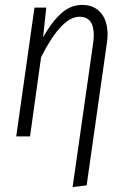

<svg xmlns="http://www.w3.org/2000/svg" viewBox="-20 -554 517 780"><path d="M417 -414Q417 -398 414 -378L332 199L275 206L358 -376Q361 -396 361 -411Q361 -486 303 -486Q230 -486 147 -322L102 0H46L120 -523H168L155 -403Q191 -466 229 -500Q267 -534 314 -534Q362 -534 389.5 -502Q417 -470 417 -414Z"/></svg>

Font: Fira Sans Extra Condensed Light
Style: Italic
Weight: 300
Width: 3
Italic angle: -8°
Designer: Carrois Corporate & Edenspiekermann AG
Foundry: Carrois Corporate GbR & Edenspiekermann AG
Version: Version 4.203